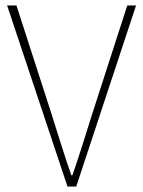

<svg xmlns="http://www.w3.org/2000/svg" viewBox="-20 -680 522 700"><path d="M226 0H258L476 -660H444L316 -264C290 -182 272 -122 244 -41H240C212 -122 194 -182 168 -264L40 -660H6L226 0Z"/></svg>

Font: Assistant ExtraLight
Style: Regular
Weight: 275
Designer: Hebrew By Ben Nathan, Latin by Paul Hunt
Version: Version 2.001;PS 002.001;hotconv 1.0.88;makeotf.lib2.5.64775